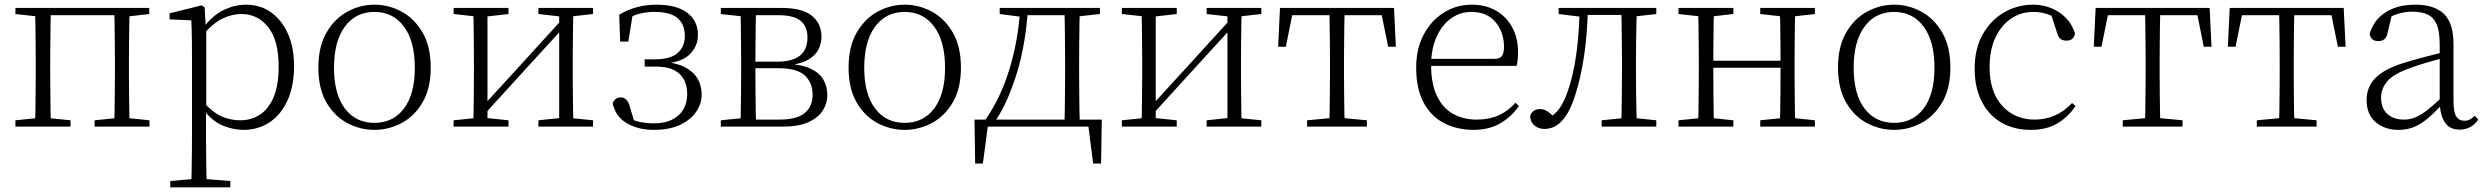

<svg xmlns="http://www.w3.org/2000/svg" viewBox="-20 -542 10643 822"><path d="M130 0Q131 -24 131.5 -64.5Q132 -105 132.5 -148.5Q133 -192 133 -226V-283Q133 -316 132.5 -359.5Q132 -403 131.5 -443.5Q131 -484 130 -508H198Q197 -484 196.5 -443.5Q196 -403 195.5 -359.5Q195 -316 195 -283V-226Q195 -192 195.5 -148.5Q196 -105 196.5 -64.5Q197 -24 198 0ZM469 0Q470 -24 470.5 -64.5Q471 -105 471.5 -148.5Q472 -192 472 -226V-283Q472 -316 471.5 -359.5Q471 -403 470.5 -443.5Q470 -484 469 -508H535Q534 -484 533.5 -443.5Q533 -403 532.5 -359.5Q532 -316 532 -283V-226Q532 -192 532.5 -148.5Q533 -105 533.5 -64.5Q534 -24 535 0ZM46 0V-27L155 -38H175L282 -27V0ZM385 0V-27L493 -38H514L620 -27V0ZM46 -482V-508H163V-470H155ZM502 -470V-508H619V-482L514 -470ZM163 -477V-508H502V-477Z M709 260V233L821 223H842L966 233V260ZM799 260Q800 229 800.5 189.5Q801 150 801.5 108.5Q802 67 802 32V-278Q802 -330 801.5 -374Q801 -418 799 -455L706 -459V-485L843 -519L856 -511L861 -425L863 -420V-80L862 -71V32Q862 66 862.5 107.5Q863 149 863.5 189Q864 229 865 260ZM1022 14Q979 14 933.5 -4.5Q888 -23 849 -75H836L848 -108Q889 -62 927 -44.5Q965 -27 1009 -27Q1054 -27 1091 -50Q1128 -73 1150.5 -124Q1173 -175 1173 -257Q1173 -369 1128.5 -425.5Q1084 -482 1013 -482Q973 -482 932.5 -462.5Q892 -443 845 -389L836 -420H848Q888 -475 936.5 -498.5Q985 -522 1033 -522Q1094 -522 1140 -489.5Q1186 -457 1212.5 -398Q1239 -339 1239 -259Q1239 -175 1211.5 -113.5Q1184 -52 1135 -19Q1086 14 1022 14Z M1583 14Q1522 14 1467 -15Q1412 -44 1377.5 -103.5Q1343 -163 1343 -253Q1343 -343 1378 -403Q1413 -463 1468 -492.5Q1523 -522 1583 -522Q1644 -522 1699 -492.5Q1754 -463 1789 -403Q1824 -343 1824 -253Q1824 -163 1789 -103.5Q1754 -44 1699 -15Q1644 14 1583 14ZM1583 -16Q1663 -16 1709.5 -77.5Q1756 -139 1756 -252Q1756 -365 1709.5 -428Q1663 -491 1583 -491Q1503 -491 1456.5 -428Q1410 -365 1410 -252Q1410 -139 1456.5 -77.5Q1503 -16 1583 -16Z M1922 0V-27L2030 -38H2051L2157 -27V0ZM2285 0V-27L2390 -38H2411L2519 -27V0ZM2006 0Q2007 -24 2007.5 -64.5Q2008 -105 2008.5 -148.5Q2009 -192 2009 -226V-283Q2009 -316 2008.5 -359.5Q2008 -403 2007.5 -443.5Q2007 -484 2006 -508H2067V0ZM2047 -45 2017 -61H2023L2207 -262L2392 -465L2420 -447H2414L2230 -246ZM2374 0V-508H2435Q2434 -484 2433.5 -443.5Q2433 -403 2432.5 -359.5Q2432 -316 2432 -283V-226Q2432 -192 2432.5 -148.5Q2433 -105 2433.5 -64.5Q2434 -24 2435 0ZM1922 -482V-508H2157V-482L2052 -470H2031ZM2285 -482V-508H2519V-482L2412 -470H2391Z M2779 14Q2712 14 2663.5 -14.5Q2615 -43 2603 -100Q2608 -113 2617 -119Q2626 -125 2637 -125Q2651 -125 2661 -115.5Q2671 -106 2676 -87L2699 -9L2654 -45Q2685 -28 2715 -21Q2745 -14 2781 -14Q2846 -14 2884 -47.5Q2922 -81 2922 -140Q2922 -175 2908 -201.5Q2894 -228 2864.5 -242.5Q2835 -257 2786 -257H2740V-288H2783Q2849 -288 2880.5 -314.5Q2912 -341 2912 -390Q2911 -440 2879.5 -465.5Q2848 -491 2783 -491Q2749 -491 2718.5 -483.5Q2688 -476 2658 -456L2690 -487L2670 -364H2635L2631 -479Q2667 -501 2707.5 -511.5Q2748 -522 2791 -522Q2876 -522 2922 -487.5Q2968 -453 2968 -392Q2968 -345 2933.5 -310Q2899 -275 2819 -269L2821 -277Q2876 -273 2912 -254.5Q2948 -236 2966 -206Q2984 -176 2984 -137Q2984 -98 2960.5 -63.5Q2937 -29 2891.5 -7.5Q2846 14 2779 14Z M3066 0V-27L3175 -38L3183 -30H3317Q3391 -30 3425 -58Q3459 -86 3459 -137Q3459 -187 3426 -218.5Q3393 -250 3310 -250H3183V-278H3308Q3437 -278 3437 -382Q3437 -428 3408 -452.5Q3379 -477 3311 -477H3183L3175 -470L3066 -482V-508H3326Q3415 -508 3456 -474.5Q3497 -441 3497 -385Q3497 -356 3483.5 -329.5Q3470 -303 3437.5 -285Q3405 -267 3348 -262L3351 -269Q3412 -266 3449.5 -248.5Q3487 -231 3504.5 -202Q3522 -173 3522 -134Q3522 -100 3503 -69.5Q3484 -39 3442 -19.5Q3400 0 3330 0ZM3150 0Q3151 -24 3151.5 -64.5Q3152 -105 3152.5 -148.5Q3153 -192 3153 -226V-283Q3153 -316 3152.5 -359.5Q3152 -403 3151.5 -443.5Q3151 -484 3150 -508H3217Q3216 -484 3215.5 -443Q3215 -402 3214.5 -355Q3214 -308 3214 -267V-226Q3214 -192 3214.5 -148.5Q3215 -105 3215.5 -64.5Q3216 -24 3217 0Z M3853 14Q3792 14 3737 -15Q3682 -44 3647.5 -103.5Q3613 -163 3613 -253Q3613 -343 3648 -403Q3683 -463 3738 -492.5Q3793 -522 3853 -522Q3914 -522 3969 -492.5Q4024 -463 4059 -403Q4094 -343 4094 -253Q4094 -163 4059 -103.5Q4024 -44 3969 -15Q3914 14 3853 14ZM3853 -16Q3933 -16 3979.5 -77.5Q4026 -139 4026 -252Q4026 -365 3979.5 -428Q3933 -491 3853 -491Q3773 -491 3726.5 -428Q3680 -365 3680 -252Q3680 -139 3726.5 -77.5Q3773 -16 3853 -16Z M4664 0H4186L4212 -23L4188 158H4155L4152 -30H4697L4694 158H4660L4637 -23ZM4537 0Q4538 -24 4538.5 -64.5Q4539 -105 4539.5 -148.5Q4540 -192 4540 -226V-283Q4540 -316 4539.5 -359.5Q4539 -403 4538.5 -443.5Q4538 -484 4537 -508H4603Q4602 -484 4601.5 -443.5Q4601 -403 4600.5 -359.5Q4600 -316 4600 -283V-226Q4600 -192 4600.5 -148.5Q4601 -105 4601.5 -64.5Q4602 -24 4603 0ZM4260 -482V-508H4362V-470H4352ZM4570 -470V-508H4689V-482L4581 -470ZM4199 -30Q4264 -122 4302 -247Q4340 -372 4348 -508H4381Q4376 -419 4359 -331.5Q4342 -244 4311 -164Q4297 -125 4278.5 -88Q4260 -51 4237 -18V-6ZM4362 -477V-508H4572V-477Z M4783 0V-27L4891 -38H4912L5018 -27V0ZM5146 0V-27L5251 -38H5272L5380 -27V0ZM4867 0Q4868 -24 4868.5 -64.5Q4869 -105 4869.5 -148.5Q4870 -192 4870 -226V-283Q4870 -316 4869.5 -359.5Q4869 -403 4868.5 -443.5Q4868 -484 4867 -508H4928V0ZM4908 -45 4878 -61H4884L5068 -262L5253 -465L5281 -447H5275L5091 -246ZM5235 0V-508H5296Q5295 -484 5294.5 -443.5Q5294 -403 5293.5 -359.5Q5293 -316 5293 -283V-226Q5293 -192 5293.5 -148.5Q5294 -105 5294.5 -64.5Q5295 -24 5296 0ZM4783 -482V-508H5018V-482L4913 -470H4892ZM5146 -482V-508H5380V-482L5273 -470H5252Z M5452 -342 5460 -508H5948L5956 -342H5923L5890 -505L5923 -477H5485L5518 -505L5485 -342ZM5576 0V-27L5692 -38H5716L5832 -27V0ZM5671 0Q5672 -24 5672.5 -64.5Q5673 -105 5673.5 -148.5Q5674 -192 5674 -226V-283Q5674 -316 5673.5 -359.5Q5673 -403 5672.5 -443.5Q5672 -484 5671 -508H5737Q5736 -484 5735.5 -443.5Q5735 -403 5734.5 -359.5Q5734 -316 5734 -283V-226Q5734 -192 5734.5 -148.5Q5735 -105 5735.5 -64.5Q5736 -24 5737 0Z M6289 14Q6218 14 6162 -15Q6106 -44 6074.5 -103.5Q6043 -163 6043 -252Q6043 -334 6075.5 -394.5Q6108 -455 6162 -488.5Q6216 -522 6280 -522Q6342 -522 6386.5 -495.5Q6431 -469 6455 -423.5Q6479 -378 6479 -320Q6479 -283 6473 -260H6073V-290H6378Q6402 -290 6410.5 -302.5Q6419 -315 6419 -341Q6419 -404 6382.5 -447.5Q6346 -491 6279 -491Q6231 -491 6192 -463Q6153 -435 6130 -383.5Q6107 -332 6107 -263Q6107 -183 6132 -131Q6157 -79 6201 -54.5Q6245 -30 6302 -30Q6355 -30 6395.5 -48Q6436 -66 6468 -102L6483 -88Q6450 -41 6402 -13.5Q6354 14 6289 14Z M6593 10Q6566 10 6548.5 -5.5Q6531 -21 6531 -47Q6537 -61 6547 -68Q6557 -75 6573 -75Q6590 -75 6605.5 -65Q6621 -55 6639 -35V-26H6609V-35Q6637 -52 6655 -76Q6673 -100 6689 -143Q6715 -214 6728 -306.5Q6741 -399 6743 -508H6778Q6776 -396 6761.5 -300.5Q6747 -205 6723 -132Q6707 -82 6687 -50.5Q6667 -19 6643.5 -4.5Q6620 10 6593 10ZM6653 -482V-508H6756V-470H6749ZM6758 -478V-508H6950V-478ZM6837 0V-27L6946 -38H6966L7071 -27V0ZM6921 0Q6922 -24 6922.5 -64.5Q6923 -105 6923.5 -148.5Q6924 -192 6924 -226V-283Q6924 -316 6923.5 -359.5Q6923 -403 6922.5 -443.5Q6922 -484 6921 -508H6988Q6987 -484 6986 -443.5Q6985 -403 6984.5 -359.5Q6984 -316 6984 -283V-226Q6984 -192 6984.5 -148.5Q6985 -105 6986 -64.5Q6987 -24 6988 0ZM6954 -470V-508H7071V-482L6966 -470Z M7250 0Q7251 -24 7251.5 -64.5Q7252 -105 7252.5 -148.5Q7253 -192 7253 -226V-283Q7253 -316 7252.5 -359.5Q7252 -403 7251.5 -443.5Q7251 -484 7250 -508H7318Q7317 -484 7316.5 -443Q7316 -402 7315.5 -357Q7315 -312 7315 -275V-256Q7315 -207 7315.5 -157Q7316 -107 7316.5 -65.5Q7317 -24 7318 0ZM7599 0Q7601 -24 7601.5 -65.5Q7602 -107 7602.5 -157Q7603 -207 7603 -256V-275Q7603 -312 7602.5 -357Q7602 -402 7601.5 -443Q7601 -484 7599 -508H7666Q7665 -484 7664.5 -443.5Q7664 -403 7663.5 -359.5Q7663 -316 7663 -283V-226Q7663 -192 7663.5 -148.5Q7664 -105 7664.5 -64.5Q7665 -24 7666 0ZM7166 0V-27L7275 -38H7295L7401 -27V0ZM7166 -482V-508H7401V-482L7295 -470H7275ZM7516 0V-27L7624 -38H7645L7750 -27V0ZM7516 -482V-508H7750V-482L7645 -470H7624ZM7283 -252V-282H7633V-252Z M8089 14Q8028 14 7973 -15Q7918 -44 7883.5 -103.5Q7849 -163 7849 -253Q7849 -343 7884 -403Q7919 -463 7974 -492.5Q8029 -522 8089 -522Q8150 -522 8205 -492.5Q8260 -463 8295 -403Q8330 -343 8330 -253Q8330 -163 8295 -103.5Q8260 -44 8205 -15Q8150 14 8089 14ZM8089 -16Q8169 -16 8215.5 -77.5Q8262 -139 8262 -252Q8262 -365 8215.5 -428Q8169 -491 8089 -491Q8009 -491 7962.5 -428Q7916 -365 7916 -252Q7916 -139 7962.5 -77.5Q8009 -16 8089 -16Z M8674 14Q8602 14 8548 -17.5Q8494 -49 8464 -108Q8434 -167 8434 -248Q8434 -335 8469.5 -396.5Q8505 -458 8562 -490Q8619 -522 8684 -522Q8726 -522 8762.5 -507Q8799 -492 8825.5 -464.5Q8852 -437 8864 -398Q8857 -368 8828 -368Q8810 -368 8800.5 -376.5Q8791 -385 8786 -404L8758 -490L8801 -452Q8770 -474 8742 -482.5Q8714 -491 8685 -491Q8632 -491 8589.5 -462Q8547 -433 8522.5 -380.5Q8498 -328 8498 -255Q8498 -148 8552 -89Q8606 -30 8691 -30Q8736 -30 8776 -47Q8816 -64 8851 -101L8866 -88Q8834 -41 8788 -13.5Q8742 14 8674 14Z M8944 -342 8952 -508H9440L9448 -342H9415L9382 -505L9415 -477H8977L9010 -505L8977 -342ZM9068 0V-27L9184 -38H9208L9324 -27V0ZM9163 0Q9164 -24 9164.5 -64.5Q9165 -105 9165.5 -148.5Q9166 -192 9166 -226V-283Q9166 -316 9165.5 -359.5Q9165 -403 9164.5 -443.5Q9164 -484 9163 -508H9229Q9228 -484 9227.5 -443.5Q9227 -403 9226.5 -359.5Q9226 -316 9226 -283V-226Q9226 -192 9226.5 -148.5Q9227 -105 9227.5 -64.5Q9228 -24 9229 0Z M9518 -342 9526 -508H10014L10022 -342H9989L9956 -505L9989 -477H9551L9584 -505L9551 -342ZM9642 0V-27L9758 -38H9782L9898 -27V0ZM9737 0Q9738 -24 9738.5 -64.5Q9739 -105 9739.5 -148.5Q9740 -192 9740 -226V-283Q9740 -316 9739.5 -359.5Q9739 -403 9738.5 -443.5Q9738 -484 9737 -508H9803Q9802 -484 9801.5 -443.5Q9801 -403 9800.5 -359.5Q9800 -316 9800 -283V-226Q9800 -192 9800.5 -148.5Q9801 -105 9801.5 -64.5Q9802 -24 9803 0Z M10248 14Q10190 14 10151 -19Q10112 -52 10112 -114Q10112 -151 10128.5 -180.5Q10145 -210 10182.5 -234Q10220 -258 10282 -276Q10325 -289 10369.5 -300.5Q10414 -312 10454 -321V-297Q10414 -287 10372.5 -275Q10331 -263 10294 -249Q10227 -225 10200.5 -194Q10174 -163 10174 -125Q10174 -78 10201 -54Q10228 -30 10272 -30Q10297 -30 10320.5 -39.5Q10344 -49 10373.5 -72Q10403 -95 10443 -134L10449 -89H10430Q10398 -55 10370 -32Q10342 -9 10313 2.5Q10284 14 10248 14ZM10510 13Q10468 13 10447.5 -17.5Q10427 -48 10425 -102V-106V-350Q10425 -407 10412 -437.5Q10399 -468 10373 -480Q10347 -492 10307 -492Q10277 -492 10247 -483Q10217 -474 10185 -454L10221 -482L10202 -402Q10198 -382 10188 -374Q10178 -366 10162 -366Q10131 -366 10125 -397Q10142 -456 10193 -489Q10244 -522 10320 -522Q10402 -522 10443 -482.5Q10484 -443 10484 -354V-113Q10484 -61 10496 -43Q10508 -25 10530 -25Q10543 -25 10553 -30Q10563 -35 10575 -46L10590 -30Q10575 -8 10554.5 2.5Q10534 13 10510 13Z"/></svg>

Font: Source Han Serif JP VF
Style: Regular
Weight: 250
Designer: Ryoko NISHIZUKA 西塚涼子 (kana & ideographs); Frank Grießhammer (Latin, Greek & Cyrillic); Wenlong ZHANG 张文龙 (bopomofo); San
Foundry: Adobe
Version: Version 2.001;hotconv 1.1.0;makeotfexe 2.6.0